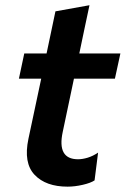

<svg xmlns="http://www.w3.org/2000/svg" viewBox="-20 -703 482 736"><path d="M239 12.5Q155.5 12.5 112.5 -33Q69.5 -78.5 89 -171Q101.5 -229.5 113 -283.8Q124.5 -338 138 -401.5H52.5L73 -498H158.5Q167.5 -541.5 175.8 -580Q184 -618.5 192.5 -659.5L323 -683Q312.5 -633.5 303.5 -591.2Q294.5 -549 284 -498H441.5L420.5 -401.5H263.5L220.5 -197.5Q198 -92.5 279 -92.5Q296 -92.5 316 -98.5Q336 -104.5 356 -118L342.5 -11.5Q327.5 -1.5 297 5.5Q266.5 12.5 239 12.5Z"/></svg>

Font: Commissioner SemiBold
Style: Italic
Weight: 600
Italic angle: -12°
Designer: Kostas Bartsokas
Foundry: Kostas Bartsokas
Version: Version 1.000; ttfautohint (v1.8.3)